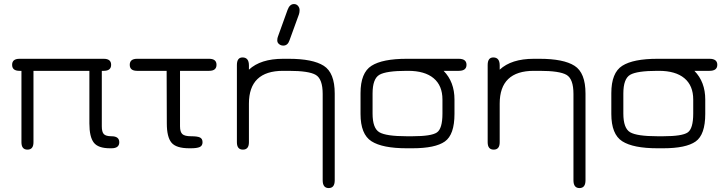

<svg xmlns="http://www.w3.org/2000/svg" viewBox="-20 -746 3663 966"><path d="M429.7 -389.6H148.4V-30.3Q148.4 6.8 118.2 6.8Q87.9 6.8 87.9 -30.3V-389.6H78.1Q41 -389.6 41 -419.9Q41 -450.2 78.1 -450.2H502Q539.1 -450.2 539.1 -419.9Q539.1 -389.6 502 -389.6H492.2V-110.4Q492.2 -82 502.4 -71.3Q512.7 -60.5 541 -60.5Q580.1 -60.5 580.1 -30.3Q580.1 0 541 0H533.2Q473.6 0 451.7 -28.8Q429.7 -57.6 429.7 -125Z M885.7 -110.4Q885.7 -82 897.5 -71.3Q909.2 -60.5 941.4 -60.5Q973.6 -60.5 986.3 -54.2Q999 -47.9 999 -30.3Q999 -12.7 984.9 -6.3Q970.7 0 940.4 0H932.6Q866.2 0 842.8 -28.3Q819.3 -56.6 819.3 -125L818.4 -389.6H669.9Q632.8 -389.6 632.8 -419.9Q632.8 -450.2 669.9 -450.2H1032.2Q1069.3 -450.2 1069.3 -419.9Q1069.3 -389.6 1032.2 -389.6H885.7Z M1459 -725.6Q1471.7 -725.6 1479.5 -716.3Q1487.3 -707 1487.3 -695.3Q1487.3 -683.6 1484.4 -674.8L1436.5 -543Q1427.7 -516.6 1405.3 -516.6Q1392.6 -516.6 1383.8 -524.4Q1375 -531.2 1375 -543Q1375 -554.7 1378.9 -563.5L1426.8 -696.3Q1437.5 -725.6 1459 -725.6ZM1404.3 -389.6Q1232.4 -389.6 1232.4 -224.6V-30.3Q1232.4 6.8 1202.1 6.8Q1171.9 6.8 1171.9 -30.3V-418.9Q1171.9 -457 1200.2 -457Q1232.4 -457 1232.4 -417V-395.5Q1291 -450.2 1404.3 -450.2H1432.6Q1553.7 -450.2 1608.9 -415Q1664.1 -379.9 1664.1 -275.4V161.1Q1664.1 200.2 1633.8 200.2Q1603.5 200.2 1603.5 161.1V-273.4Q1603.5 -348.6 1568.8 -369.1Q1534.2 -389.6 1432.6 -389.6Z M2288.1 -450.2Q2327.1 -450.2 2327.1 -419.9Q2327.1 -389.6 2288.1 -389.6H2211.9Q2266.6 -334 2266.6 -245.1V-172.9Q2266.6 -68.4 2218.3 -34.2Q2169.9 0 2054.7 0H2026.4Q1904.3 0 1849.1 -35.2Q1793.9 -70.3 1793.9 -172.9V-277.3Q1793.9 -379.9 1849.1 -415Q1904.3 -450.2 2026.4 -450.2ZM2026.4 -389.6Q1922.9 -389.6 1888.7 -369.6Q1854.5 -349.6 1854.5 -275.4V-174.8Q1854.5 -100.6 1888.7 -80.6Q1922.9 -60.5 2026.4 -60.5H2054.7Q2150.4 -60.5 2178.2 -79.6Q2206.1 -98.6 2206.1 -174.8V-245.1Q2206.1 -315.4 2161.6 -352.5Q2117.2 -389.6 2033.2 -389.6Z M2666 -389.6Q2494.1 -389.6 2494.1 -224.6V-30.3Q2494.1 6.8 2463.9 6.8Q2433.6 6.8 2433.6 -30.3V-418.9Q2433.6 -457 2461.9 -457Q2494.1 -457 2494.1 -417V-395.5Q2552.7 -450.2 2666 -450.2H2694.3Q2815.4 -450.2 2870.6 -415Q2925.8 -379.9 2925.8 -275.4V161.1Q2925.8 200.2 2895.5 200.2Q2865.2 200.2 2865.2 161.1V-273.4Q2865.2 -348.6 2830.6 -369.1Q2795.9 -389.6 2694.3 -389.6Z M3549.8 -450.2Q3588.9 -450.2 3588.9 -419.9Q3588.9 -389.6 3549.8 -389.6H3473.6Q3528.3 -334 3528.3 -245.1V-172.9Q3528.3 -68.4 3480 -34.2Q3431.6 0 3316.4 0H3288.1Q3166 0 3110.8 -35.2Q3055.7 -70.3 3055.7 -172.9V-277.3Q3055.7 -379.9 3110.8 -415Q3166 -450.2 3288.1 -450.2ZM3288.1 -389.6Q3184.6 -389.6 3150.4 -369.6Q3116.2 -349.6 3116.2 -275.4V-174.8Q3116.2 -100.6 3150.4 -80.6Q3184.6 -60.5 3288.1 -60.5H3316.4Q3412.1 -60.5 3439.9 -79.6Q3467.8 -98.6 3467.8 -174.8V-245.1Q3467.8 -315.4 3423.3 -352.5Q3378.9 -389.6 3294.9 -389.6Z"/></svg>

Font: Jura
Style: Medium
Weight: 500
Version: Version 2.6.1